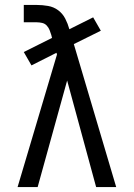

<svg xmlns="http://www.w3.org/2000/svg" viewBox="-20 -755 540 775"><path d="M132 0H51L210 -535L208 -542L107 -491L76 -545L190 -602L187 -614Q184 -624 180 -634Q176 -644 168.5 -652Q161 -660 150 -662.5Q139 -665 129 -665H76V-735H129Q151 -735 174 -731Q197 -727 215 -713.5Q233 -700 243.5 -679.5Q254 -659 260 -637L356 -685L387 -631L278 -577L449 0H368L251 -430Z"/></svg>

Font: Moesevka
Style: Regular
Weight: 400
Monospace: yes
Designer: Belleve Invis
Foundry: Belleve Invis
Version: Version 32.5.0; ttfautohint (v1.8.4)